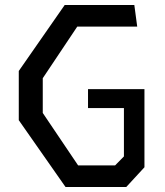

<svg xmlns="http://www.w3.org/2000/svg" viewBox="-20 -750 660 770"><path d="M55.3 -268V-465.3L239.5 -730H518.7L530.3 -643.2H289.8L151.5 -436.3V-297L293.2 -86.8H441.7L477 -122.7V-346.2L508 -316.7H333V-392.5H559.3V-79.2L486.3 0H242.8Z"/></svg>

Font: Monaspace Krypton Var ExLight
Style: Regular
Weight: 200
Designer: Riley Cran and the Lettermatic Team
Version: Version 1.200 (Monaspace Krypton Var)